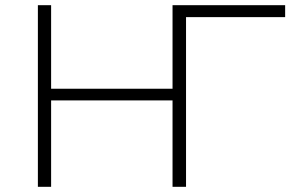

<svg xmlns="http://www.w3.org/2000/svg" viewBox="-20 -720 1129 740"><path d="M645 -333H177V0H126V-700H177V-378H645V-700H696V0H645ZM646 0V-700H1079V-654H697V0Z"/></svg>

Font: Montserrat Z Light
Style: Regular
Weight: 300
Designer: Julieta Ulanovsky
Foundry: Julieta Ulanovsky
Version: Version 8.000